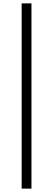

<svg xmlns="http://www.w3.org/2000/svg" viewBox="-20 -841 315 1135"><path d="M108 274H166V-821H108Z"/></svg>

Font: Source Han Serif JP Medium
Style: Regular
Weight: 500
Designer: Ryoko NISHIZUKA 西塚涼子 (kana & ideographs); Frank Grießhammer (Latin, Greek & Cyrillic); Wenlong ZHANG 张文龙 (bopomofo); San
Foundry: Adobe Systems Incorporated
Version: Version 1.001;PS 1.001;hotconv 16.6.54;makeotf.lib2.5.65590